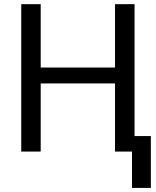

<svg xmlns="http://www.w3.org/2000/svg" viewBox="-20 -731 753 926"><path d="M628.9 0H534.7V-328.6H176.3V0H82.5V-710.9H176.3V-405.3H534.7V-710.9H628.9ZM707.5 175.3H616.7V-74.7H707.5Z"/></svg>

Font: RobotoInd
Style: Regular
Weight: 400
Designer: Google
Version: Version 2.001101; 2014